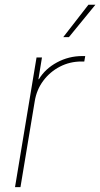

<svg xmlns="http://www.w3.org/2000/svg" viewBox="-20 -773 414 793"><path d="M42 0 130.9 -535.6H153.3L138.7 -445.8H140.6Q167 -489.3 215.6 -515.4Q264.2 -541.5 320.3 -541.5Q324.7 -541.5 326.2 -541.5Q327.6 -541.5 332 -541.5L328.1 -519Q325.7 -519 323.2 -519Q320.8 -519 316.4 -519Q268.6 -519 227.5 -497.8Q186.5 -476.6 158.9 -439.7Q131.3 -402.8 123.5 -355L64.5 0ZM241.2 -619.6 345.2 -753.4H374L264.6 -619.6Z"/></svg>

Font: Inter 20pt Thin
Style: Italic
Weight: 250
Italic angle: -9.3988°
Version: Version 4.001;git-66647c0bb